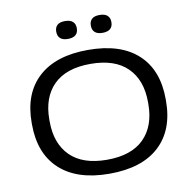

<svg xmlns="http://www.w3.org/2000/svg" viewBox="-90 -916 1022 1022"><g transform="rotate(-10 421.0 -405.0)"><path d="M421 15Q246.5 15 152.8 -71.2Q59 -157.5 59 -315.5V-324Q59 -482 152.8 -568Q246.5 -654 421 -654Q596.5 -654 690 -568Q783.5 -482 783.5 -324V-315.5Q783.5 -157.5 690 -71.2Q596.5 15 421 15ZM421 -60.5Q552.5 -60.5 620.2 -127.8Q688 -195 688 -315V-324.5Q688 -444.5 620.2 -511.5Q552.5 -578.5 421 -578.5Q289.5 -578.5 222 -511.5Q154.5 -444.5 154.5 -324.5V-315Q154.5 -195 222 -127.8Q289.5 -60.5 421 -60.5ZM327 -730Q299 -730 285.5 -742.8Q272 -755.5 272 -777.5V-779.5Q272 -801.5 285.5 -814Q299 -826.5 327 -826.5Q355.5 -826.5 369.2 -814Q383 -801.5 383 -779.5V-777.5Q383 -755 369.2 -742.5Q355.5 -730 327 -730ZM514 -730Q486 -730 472.5 -742.8Q459 -755.5 459 -777.5V-779.5Q459 -801.5 472.5 -814Q486 -826.5 514 -826.5Q542.5 -826.5 556.2 -814Q570 -801.5 570 -779.5V-777.5Q570 -755 556.2 -742.5Q542.5 -730 514 -730Z"/></g></svg>

Font: Anek Latin Expanded
Style: Regular
Weight: 400
Width: 7
Designer: Yesha Goshar
Foundry: Ek Type
Version: Version 1.003